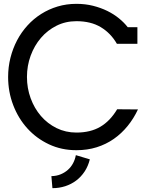

<svg xmlns="http://www.w3.org/2000/svg" viewBox="-20 -774 774 1005"><path d="M591.8 -544.9Q559.6 -600.6 507.6 -631.8Q455.6 -663.1 379.9 -663.1Q323.2 -663.1 275.9 -639.4Q228.5 -615.7 194.1 -575.4Q159.7 -535.2 140.4 -482.4Q121.1 -429.7 121.1 -371.1Q121.1 -312.5 140.4 -259.8Q159.7 -207 194.1 -167Q228.5 -127 276.1 -103.5Q323.7 -80.1 379.9 -80.1Q453.6 -80.1 505.1 -110.4Q556.6 -140.6 593.3 -202.1L702.1 -201.2Q679.7 -153.3 647.9 -114.3Q616.2 -75.2 575.7 -46.9Q535.2 -18.6 486.1 -3.2Q437 12.2 379.9 12.2Q301.8 12.2 236.3 -18.6Q170.9 -49.3 123.3 -101.8Q75.7 -154.3 49.1 -223.9Q22.5 -293.5 22.5 -371.1Q22.5 -422.9 34.7 -471.4Q46.9 -520 69.3 -562.7Q91.8 -605.5 123.8 -640.6Q155.8 -675.8 195.6 -700.9Q235.4 -726.1 281.7 -740Q328.1 -753.9 379.9 -753.9Q426.3 -753.9 467 -743.7Q507.8 -733.4 542 -716.6Q576.2 -699.7 603 -677.7Q629.9 -655.8 648.4 -631.8H699.2V-544.9ZM249 147.9Q275.9 147.5 297.6 138.4Q319.3 129.4 335.7 114.7Q352.1 100.1 362.5 80.3Q373 60.5 377 38.1L450.2 60.1Q441.4 95.7 422.9 123.8Q404.3 151.9 378.7 171.1Q353 190.4 321.3 200.7Q289.6 210.9 254.4 210.9Z"/></svg>

Font: Twentytwelve Slab
Style: TwentytwelveSlab
Weight: 400
Designer: Domenico Catapano
Version: Version 1.00 2012